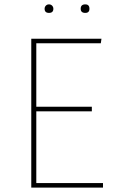

<svg xmlns="http://www.w3.org/2000/svg" viewBox="-20 -858 534 878"><path d="M441 -660H146V-370H400V-349H146V-21H451V0H123V-681H444ZM370 -838Q389 -838 389 -818Q389 -799 370 -799Q349 -799 349 -818Q349 -838 370 -838ZM224 -818Q224 -799 204 -799Q184 -799 184 -818Q184 -826 189.5 -832Q195 -838 204 -838Q213 -838 218.5 -832Q224 -826 224 -818Z"/></svg>

Font: FiraSans
Style: Regular
Weight: 150
Designer: Carrois Corporate & Edenspiekermann AG
Foundry: Carrois Corporate GbR & Edenspiekermann AG
Version: Version 3.106;PS 003.106;hotconv 1.0.70;makeotf.lib2.5.58329